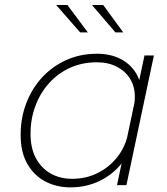

<svg xmlns="http://www.w3.org/2000/svg" viewBox="-20 -758 682 786"><path d="M268 9Q211 9 164.8 -15.5Q118.5 -40 91.5 -87.8Q64.5 -135.5 64.5 -205.5Q64.5 -275.5 87.8 -336Q111 -396.5 153 -441.8Q195 -487 252 -512.5Q309 -538 377 -538Q431.5 -538 472.5 -517.2Q513.5 -496.5 536.5 -459Q559.5 -421.5 559.5 -371.5Q559.5 -356 557.8 -342.8Q556 -329.5 552.5 -316H526Q529 -327.5 530.5 -338.2Q532 -349 532 -362.5Q532 -403.5 512.8 -435Q493.5 -466.5 458.5 -484.8Q423.5 -503 376 -503Q316 -503 266.2 -480.2Q216.5 -457.5 180.5 -417.2Q144.5 -377 124.8 -324Q105 -271 105 -210.5Q105 -151 127.2 -110Q149.5 -69 187.8 -47.5Q226 -26 275 -26Q332.5 -26 380 -49.8Q427.5 -73.5 459.8 -114.5Q492 -155.5 503 -205.5L531.5 -204.5Q518.5 -141 481 -92.8Q443.5 -44.5 388.8 -17.8Q334 9 268 9ZM497.5 0H459L571.5 -531H610ZM484.5 -625.5H452.5L356.5 -737.5H402.5ZM339.5 -625.5H308L210 -737.5H256Z"/></svg>

Font: Epilogue ExtraLight
Style: Italic
Weight: 250
Italic angle: -12°
Designer: Tyler Finck
Foundry: Etcetera Type Co
Version: Version 2.112